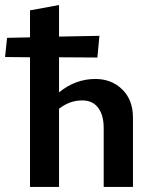

<svg xmlns="http://www.w3.org/2000/svg" viewBox="-45 -741 610 761"><path d="M333 -428Q397 -428 439.5 -386.5Q482 -345 482 -275V0H366V-233Q366 -285 344 -314Q322 -343 281 -343Q231 -343 189 -310V0H74V-514L-25 -515L-17 -591L74 -593V-700L189 -721V-596L349 -599L341 -513L189 -514V-375Q254 -428 333 -428Z"/></svg>

Font: EauTest
Style: Bold
Weight: 700
Designer: Christian Thalmann (Catharsis Fonts)
Version: Version 0.001;PS 000.001;hotconv 1.0.88;makeotf.lib2.5.64775